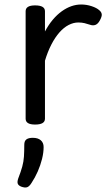

<svg xmlns="http://www.w3.org/2000/svg" viewBox="-20 -539 487 854"><path d="M136 15Q115 15 104.5 8.5Q94 2 94 -11V-489Q94 -502 104.5 -508.5Q115 -515 136 -515Q158 -515 169 -508.5Q180 -502 180 -489V-399Q196 -429 215 -451.5Q234 -474 255 -489Q276 -504 297.5 -511.5Q319 -519 341 -519Q365 -519 387.5 -511.5Q410 -504 421 -494Q431 -486 432.5 -476Q434 -466 424 -448Q416 -433 405 -428.5Q394 -424 380 -429Q368 -433 356 -436Q344 -439 328 -439Q307 -439 285.5 -428Q264 -417 244.5 -395Q225 -373 208.5 -341Q192 -309 180 -269V-11Q180 2 169 8.5Q158 15 136 15ZM74 291Q62 286 59 278Q56 270 61 255Q73 224 79 202Q85 180 86.5 157.5Q88 135 88 105Q88 88 97.5 81Q107 74 126 74Q149 74 161.5 85Q174 96 174 115Q174 140 167 168Q160 196 148 223.5Q136 251 120 275Q110 291 100 294Q90 297 74 291Z"/></svg>

Font: Playwrite IT Moderna
Style: Regular
Weight: 400
Designer: Veronika Burian, José Scaglione
Foundry: TypeTogether
Version: Version 1.002